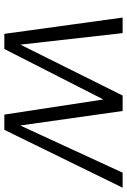

<svg xmlns="http://www.w3.org/2000/svg" viewBox="130 -716 586 886"><g transform="rotate(90 423.0 -273.0)"><path d="M136.2 0 61 -545.9H132.8L186 -74.2L420.9 -545.9H492.2L559.1 -73.2L776.9 -545.9H846.2L579.1 0H508.8L439 -457L206.1 0Z"/></g></svg>

Font: SVN-Poppins Light
Style: Italic
Weight: 300
Italic angle: -10°
Designer: Ninad Kale (Devanagari), Jonny Pinhorn (Latin)
Foundry: Indian Type Foundry
Version: Version 3.002 2017